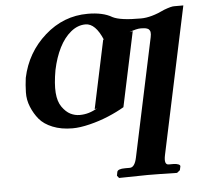

<svg xmlns="http://www.w3.org/2000/svg" viewBox="-50 -497 823 778"><g transform="rotate(-5 362.0 -108.0)"><path d="M388.2 -335.9 391.1 -334Q362.3 -402.8 321.8 -402.8Q290 -402.8 262.2 -380.1Q234.4 -357.4 214.8 -318.6Q195.3 -279.8 184.6 -229Q174.8 -173.8 177.5 -137.2Q180.2 -100.6 195.8 -78.9Q211.4 -57.1 229.2 -48.1Q247.1 -39.1 267.1 -39.1Q304.7 -39.1 338.9 -60.1L329.1 -57.1ZM596.7 152.8Q588.4 191.9 608.4 191.9H627Q639.6 191.9 647.7 195.3Q655.8 198.7 654.8 204.1L651.4 219.2L639.2 229Q558.6 227.1 519.5 227.1L403.3 229L395.5 219.2L398.4 204.1Q400.9 191.9 431.2 191.9H450.2Q470.2 191.9 478.5 152.8L580.6 -328.1Q582 -334.5 582.3 -339.6Q582.5 -344.7 582 -348.6Q581.5 -352.5 579.6 -355.5Q577.6 -358.4 575.7 -360.4Q573.7 -362.3 570.3 -363.5Q566.9 -364.7 564.5 -365.5Q562 -366.2 557.4 -366.5Q552.7 -366.7 550.3 -366.9Q547.9 -367.2 543 -367.2Q525.9 -367.2 496.6 -356L510.3 -358.9L445.8 -55.2Q417 -38.1 380.1 -22.7Q343.3 -7.3 303.5 2.4Q263.7 12.2 233.4 12.2Q187.5 12.2 152.6 -2Q117.7 -16.1 98.9 -38.8Q80.1 -61.5 68.4 -90.3Q56.6 -119.1 57.4 -149.4Q58.1 -179.7 62 -208Q83.5 -309.6 159.7 -377.2Q235.8 -444.8 334.5 -444.8Q396.5 -444.8 433.1 -422.9Q464.4 -406.7 548.3 -407.2Q589.8 -407.2 645 -434.1Q674.8 -445.3 686.5 -444.8H723.6Z"/></g></svg>

Font: Linux Libertine Slanted
Style: Semibold Slanted
Weight: 600
Designer: Philipp H. Poll
Foundry: Philipp H. Poll
Version: Version 5.1.1